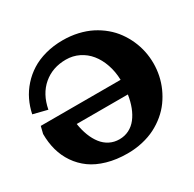

<svg xmlns="http://www.w3.org/2000/svg" viewBox="-140 -762 927 919"><g transform="rotate(-30 323.0 -302.5)"><path d="M460.7 -312.5Q459.5 -358.4 445.7 -398.2Q431.9 -438 408.7 -466.4Q385.5 -494.9 352.7 -511.1Q319.8 -527.3 281.7 -527.3Q207.5 -527.3 156.1 -483.6Q104.7 -439.9 89.8 -361.3L11.7 -380.9Q19.8 -419.7 36.4 -454.1Q53 -488.5 79.5 -518.2Q106 -547.9 139.9 -569.3Q173.8 -590.8 218.6 -603Q263.4 -615.2 314.5 -615.2Q358.2 -615.2 397.8 -606.1Q437.5 -596.9 469.6 -580.6Q501.7 -564.2 528.8 -541.5Q555.9 -518.8 575.7 -491.3Q595.5 -463.9 609.3 -433Q623 -402.1 629.9 -369.3Q636.7 -336.4 636.7 -302.7Q636.7 -269 629.9 -236.2Q623 -203.4 609.3 -172.5Q595.5 -141.6 575.7 -114.1Q555.9 -86.7 528.8 -64Q501.7 -41.3 469.6 -24.9Q437.5 -8.5 397.8 0.6Q358.2 9.8 314.5 9.8Q253.4 9.8 202.9 -4.8Q152.3 -19.3 116.9 -44.9Q81.5 -70.6 57.1 -106.3Q32.7 -142.1 21.2 -184Q9.8 -225.8 9.8 -273.4L19.5 -312.5ZM455.8 -234.4H173.1Q178.7 -198 190.3 -168Q201.9 -137.9 219.4 -115.5Q236.8 -93 261.1 -80.7Q285.4 -68.4 314.5 -68.4Q343.5 -68.4 367.8 -80.7Q392.1 -93 409.5 -115.5Q427 -137.9 438.6 -168Q450.2 -198 455.8 -234.4Z"/></g></svg>

Font: Orelega One
Style: Regular
Weight: 400
Version: Version 1.1 ; ttfautohint (v1.8.3)